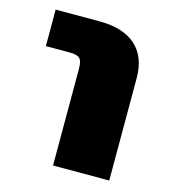

<svg xmlns="http://www.w3.org/2000/svg" viewBox="-85 -590 590 660"><g transform="rotate(15 210.5 -260.0)"><path d="M33 -390V-520H188Q274 -520 318.5 -480Q363 -440 363 -365V0H163V-345Q163 -372 153.5 -381Q144 -390 118 -390Z"/></g></svg>

Font: M PLUS 1p Black
Style: Regular
Weight: 900
Version: Version 1.061